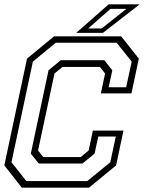

<svg xmlns="http://www.w3.org/2000/svg" viewBox="-20 -868 666 888"><path d="M81 0 0 -103 105 -597 230 -700H540.5L622 -597L588 -436H446.5L466 -528L442 -558.5H269L232 -528L156 -172L180 -141.5H353L390 -172L409.5 -264H551L517 -103L391.5 0ZM102 -30.5H383.5L490 -117.5L515.5 -236.5H434.5L417.5 -157.5L361 -111.5H159.5L122.5 -157.5L204.5 -543L261 -589.5H462.5L499.5 -543L482.5 -464.5H563.5L589 -583L519.5 -670.5H238L132 -583L33 -117.5ZM332.5 -716 482.5 -848H626L456 -716ZM388 -736.5H450.5L564.5 -827H491Z"/></svg>

Font: Tourney Thin Light
Style: Italic
Weight: 300
Italic angle: -12°
Version: Version 1.015